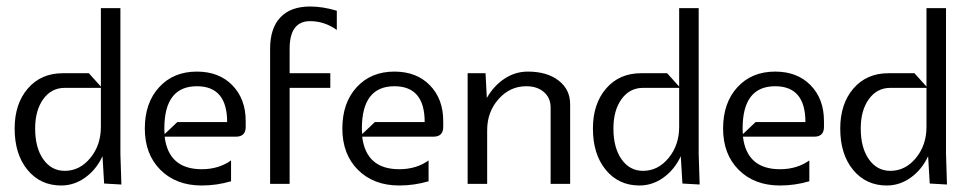

<svg xmlns="http://www.w3.org/2000/svg" viewBox="-20 -565 2977 590"><path d="M25 -170Q25 -246 65.5 -293Q106 -340 173 -340H253L290 -299V-540H350V-92L353 2L300 -1L295 -85Q276 -44 242 -19.5Q208 5 168 5Q104 5 64.5 -43Q25 -91 25 -170ZM88 -170Q88 -111 113 -75.5Q138 -40 179 -40Q225 -40 257.5 -79.5Q290 -119 290 -175V-295H179Q138 -295 113 -260.5Q88 -226 88 -170Z M485 -170Q485 -161 486 -153L525 -190H678Q678 -300 585 -300Q485 -300 485 -170ZM425 -170Q425 -249 469 -297Q513 -345 585 -345Q653 -345 694 -303Q735 -261 735 -193V-175Q735 -145 705 -145H486Q498 -45 600 -45Q652 -45 690 -72V-8Q646 5 600 5Q521 5 473 -43Q425 -91 425 -170Z M810 0V-415Q810 -478 841.5 -511.5Q873 -545 933 -545Q972 -545 1015 -532V-473Q977 -500 933 -500Q870 -500 870 -415V-340H995V-295H870V0Z M1092 -170Q1092 -161 1093 -153L1132 -190H1285Q1285 -300 1192 -300Q1092 -300 1092 -170ZM1032 -170Q1032 -249 1076 -297Q1120 -345 1192 -345Q1260 -345 1301 -303Q1342 -261 1342 -193V-175Q1342 -145 1312 -145H1093Q1105 -45 1207 -45Q1259 -45 1297 -72V-8Q1253 5 1207 5Q1128 5 1080 -43Q1032 -91 1032 -170Z M1417 0V-340H1472L1476 -264Q1497 -301 1530 -323Q1563 -345 1602 -345Q1661 -345 1696.5 -317.5Q1732 -290 1732 -245V0H1672V-235Q1672 -264 1651.5 -282Q1631 -300 1597 -300Q1547 -300 1512 -260.5Q1477 -221 1477 -165V0Z M1802 -170Q1802 -246 1842.5 -293Q1883 -340 1950 -340H2030L2067 -299V-540H2127V-92L2130 2L2077 -1L2072 -85Q2053 -44 2019 -19.5Q1985 5 1945 5Q1881 5 1841.5 -43Q1802 -91 1802 -170ZM1865 -170Q1865 -111 1890 -75.5Q1915 -40 1956 -40Q2002 -40 2034.5 -79.5Q2067 -119 2067 -175V-295H1956Q1915 -295 1890 -260.5Q1865 -226 1865 -170Z M2262 -170Q2262 -161 2263 -153L2302 -190H2455Q2455 -300 2362 -300Q2262 -300 2262 -170ZM2202 -170Q2202 -249 2246 -297Q2290 -345 2362 -345Q2430 -345 2471 -303Q2512 -261 2512 -193V-175Q2512 -145 2482 -145H2263Q2275 -45 2377 -45Q2429 -45 2467 -72V-8Q2423 5 2377 5Q2298 5 2250 -43Q2202 -91 2202 -170Z M2562 -170Q2562 -246 2602.5 -293Q2643 -340 2710 -340H2790L2827 -299V-540H2887V-92L2890 2L2837 -1L2832 -85Q2813 -44 2779 -19.5Q2745 5 2705 5Q2641 5 2601.5 -43Q2562 -91 2562 -170ZM2625 -170Q2625 -111 2650 -75.5Q2675 -40 2716 -40Q2762 -40 2794.5 -79.5Q2827 -119 2827 -175V-295H2716Q2675 -295 2650 -260.5Q2625 -226 2625 -170Z"/></svg>

Font: Glametrix
Style: Regular
Weight: 500
Designer: gluk
Foundry: gluk
Version: Version 0.40